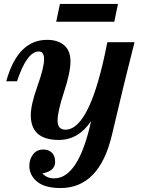

<svg xmlns="http://www.w3.org/2000/svg" viewBox="-20 -699 716 959"><path d="M282.2 240.2Q203.6 240.2 165 208Q126.5 175.8 126.5 128.9Q126.5 97.2 144.8 72.5Q163.1 47.9 196.8 47.9Q222.7 47.9 239 63.5Q255.4 79.1 255.4 109.9Q255.4 155.3 191.9 167Q213.4 191.9 250.5 191.9Q372.1 191.9 435.1 -94.2Q371.6 0 273.9 0Q133.8 0 133.8 -123.5Q133.8 -175.8 167 -268.8Q200.2 -361.8 200.2 -403.3Q200.2 -441.9 173.8 -441.9Q114.3 -441.9 64.9 -293H11.2Q68.4 -500 215.3 -500Q268.6 -500 300.3 -473.1Q332 -446.3 332 -392.1Q332 -337.4 299.8 -239.7Q267.6 -142.1 267.6 -96.7Q267.6 -51.3 306.6 -51.3Q431.6 -51.3 516.1 -488.3H651.9Q602.1 -294.4 539.6 -27.1Q477.1 240.2 282.2 240.2ZM550.8 -590.3H260.7L279.3 -679.2H569.3Z"/></svg>

Font: Munson
Style: Bold Italic
Weight: 700
Italic angle: -12°
Designer: Paul James MIller
Foundry: High-Logic / Made with FontCreator
Version: Version 2.10;May 5, 2019;FontCreator 11.5.0.2430 64-bit